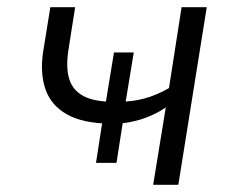

<svg xmlns="http://www.w3.org/2000/svg" viewBox="-20 -514 657 534"><path d="M406 0 441 -215Q408 -193 372 -182Q336 -171 303 -170L323 -183L304 -61H247L266 -184L287 -170Q210 -171 166 -196Q122 -221 106.5 -265.5Q91 -310 100 -370L120 -494H189L170 -373Q163 -326 172.5 -294.5Q182 -263 212 -247Q242 -231 294 -231L273 -222L297 -368H352L328 -222L311 -231Q348 -231 381.5 -240Q415 -249 450 -269L485 -494H555L476 0Z"/></svg>

Font: Nunito Sans 7pt Light
Style: Italic
Weight: 300
Italic angle: -9°
Designer: Vernon Adams
Foundry: Vernon Adams
Version: Version 3.101;gftools[0.9.27]